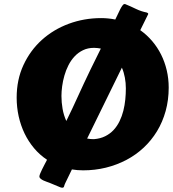

<svg xmlns="http://www.w3.org/2000/svg" viewBox="-20 -794 832 923"><path d="M379.9 24.9Q352.1 24.9 325.7 20.5L293.5 86.9Q289.6 95.2 288.1 101.8Q286.6 108.4 279.3 108.4Q273.4 108.4 266.6 105L217.3 84.5Q213.4 83 205.6 80.3Q197.8 77.6 189.7 74Q181.6 70.3 175.5 65.4Q169.4 60.5 169.4 54.2Q169.4 49.8 172.9 41Q176.3 32.2 181.9 21Q187.5 9.8 193.8 -2.4Q200.2 -14.6 206.1 -25.9Q170.9 -49.3 143.8 -81.5Q116.7 -113.8 98.1 -152.3Q79.6 -190.9 69.8 -234.6Q60.1 -278.3 60.1 -324.7Q60.1 -411.1 92.8 -481.4Q125.5 -551.8 181.2 -602.1Q236.8 -652.3 310.5 -679.7Q384.3 -707 466.3 -707Q500 -707 534.2 -700.2Q540.5 -712.4 546.4 -725.6Q552.2 -738.8 557.9 -749.5Q563.5 -760.3 568.6 -767.3Q573.7 -774.4 578.1 -774.4H581.5Q607.9 -763.7 633.5 -751.2Q659.2 -738.8 685.1 -733.9Q688 -732.9 690.2 -731.4Q692.4 -730 692.4 -727.5V-726.1L654.3 -648.9Q686 -626.5 711.4 -596.7Q736.8 -566.9 754.4 -531.7Q772 -496.6 781.5 -456.3Q791 -416 791 -373Q791 -313.5 776.4 -260.5Q761.7 -207.5 734.9 -163.3Q708 -119.1 670.7 -84.2Q633.3 -49.3 587.4 -25.1Q541.5 -1 489 12Q436.5 24.9 379.9 24.9ZM275.4 -333Q275.4 -301.8 280.8 -271Q286.1 -240.2 298.8 -212.4Q315.9 -247.1 329.6 -276.4Q343.3 -305.7 356.4 -334.5Q369.6 -363.3 383.5 -393.3Q397.5 -423.3 415 -459.5L464.8 -560.5Q457 -562 448.7 -563Q440.4 -564 432.1 -564Q402.3 -564 379.2 -552.7Q356 -541.5 338.6 -522.9Q321.3 -504.4 309.1 -480.5Q296.9 -456.5 289.6 -430.7Q282.2 -404.8 278.8 -379.4Q275.4 -354 275.4 -333ZM585 -369.1Q585 -395.5 580.3 -420.9Q575.7 -446.3 565.9 -468.8L398.9 -127.9Q413.6 -125 431.2 -125Q462.4 -127.4 485.8 -139.2Q509.3 -150.9 526.4 -169.4Q543.5 -188 554.9 -211.7Q566.4 -235.4 573 -261.7Q579.6 -288.1 582.3 -315.4Q585 -342.8 585 -369.1Z"/></svg>

Font: Carter One
Style: Regular
Weight: 400
Designer: vernon adams
Foundry: vernon adams
Version: Version 1.000